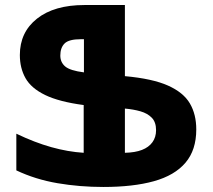

<svg xmlns="http://www.w3.org/2000/svg" viewBox="-20 -734 846 764"><path d="M391 10Q297 10 209 -5Q121 -20 45 -56V-202Q118 -167 184 -148.5Q250 -130 313 -126V-316Q215 -329 159.5 -356Q104 -383 81.5 -423Q59 -463 59 -515Q59 -606 127.5 -660Q196 -714 316 -714H477V-431Q587 -421 648.5 -393.5Q710 -366 735.5 -322.5Q761 -279 761 -219Q761 -137 718 -86.5Q675 -36 592.5 -13Q510 10 391 10ZM477 -126Q518 -127 545 -137.5Q572 -148 586.5 -168Q601 -188 601 -216Q601 -248 584 -265.5Q567 -283 539 -291Q511 -299 477 -302ZM314 -446V-578H302Q254 -578 237 -561Q220 -544 220 -513Q220 -486 239.5 -469.5Q259 -453 314 -446Z"/></svg>

Font: Noto Sans Armenian ExtraBold
Style: Regular
Weight: 800
Version: Version 2.007